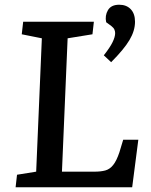

<svg xmlns="http://www.w3.org/2000/svg" viewBox="-20 -792 638 812"><path d="M52 -53 133 -66 157 -630 72 -647 78 -700H377L371 -647L266 -630L242 -66H380Q406 -66 425 -71Q444 -76 458.5 -94Q473 -112 485 -148L501 -201H565L539 0H46ZM450 -529 419 -558Q445 -591 456 -613.5Q467 -636 467 -652Q467 -659 464 -666.5Q461 -674 452 -681L429 -698Q423 -726 436.5 -749Q450 -772 484 -772Q515 -772 533 -753Q551 -734 551 -700Q551 -662 527.5 -622.5Q504 -583 450 -529Z"/></svg>

Font: Literata 12pt Medium
Style: Italic
Weight: 500
Italic angle: -2°
Designer: Latin by Veronika Burian and Jose Scaglione. Greek by Irene Vlachou. Cyrillic by Vera Evstafieva
Foundry: TypeTogether
Version: Version 3.002